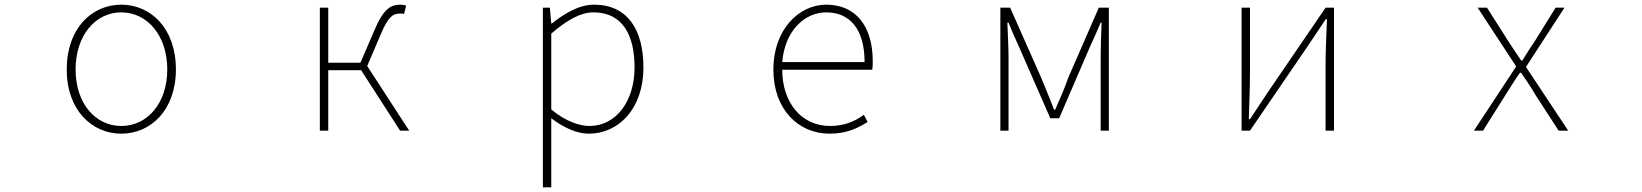

<svg xmlns="http://www.w3.org/2000/svg" viewBox="-20 -560 7040 823"><path d="M500 13C626 13 734 -88 734 -262C734 -439 626 -540 500 -540C374 -540 266 -439 266 -262C266 -88 374 13 500 13ZM500 -20C388 -20 304 -118 304 -262C304 -407 388 -507 500 -507C612 -507 697 -407 697 -262C697 -118 612 -20 500 -20Z M1351 0H1387V-259H1528L1695 0H1734L1554 -277L1613 -415C1645 -492 1667 -502 1696 -502C1704 -502 1706 -502 1712 -500L1721 -536C1717 -538 1707 -540 1698 -540C1656 -540 1624 -525 1583 -426L1525 -291H1387V-527H1351Z M2307 243H2343V46V-53C2399 -11 2454 13 2504 13C2630 13 2738 -92 2738 -271C2738 -434 2669 -540 2526 -540C2460 -540 2397 -500 2345 -459H2343L2337 -527H2307ZM2507 -20C2465 -20 2405 -39 2343 -91V-416C2410 -474 2469 -507 2523 -507C2652 -507 2700 -405 2700 -271C2700 -124 2619 -20 2507 -20Z M3536 13C3614 13 3659 -13 3699 -37L3683 -68C3643 -39 3598 -20 3538 -20C3414 -20 3333 -122 3333 -261H3719C3721 -275 3721 -286 3721 -297C3721 -453 3644 -540 3522 -540C3405 -540 3295 -434 3295 -262C3295 -90 3403 13 3536 13ZM3333 -294C3344 -427 3428 -507 3522 -507C3621 -507 3686 -437 3686 -294Z M4268 0H4303V-318C4303 -357 4300 -412 4298 -463H4303C4318 -425 4333 -392 4349 -357L4482 -53H4520L4651 -357C4667 -392 4682 -425 4698 -463H4702C4700 -412 4698 -357 4698 -318V0H4733V-527H4690L4559 -227C4544 -182 4523 -136 4503 -90H4498C4481 -136 4461 -182 4443 -227L4310 -527H4268Z M5302 0H5338L5586 -363C5608 -396 5641 -445 5663 -478H5668C5665 -407 5662 -336 5662 -277V0H5698V-527H5662L5414 -164C5392 -131 5360 -82 5338 -49H5333C5335 -120 5338 -191 5338 -249V-527H5302Z M6298 0H6337L6432 -151C6453 -184 6473 -217 6495 -248H6500C6522 -217 6544 -184 6563 -151L6661 0H6702L6521 -273L6686 -527H6648L6561 -387C6541 -358 6524 -330 6505 -300H6501C6481 -330 6461 -358 6443 -387L6354 -527H6314L6479 -275Z"/></svg>

Font: Harano Aji Gothic CN ExtraLight
Style: Regular
Weight: 250
Foundry: Masamichi Hosoda
Version: HaranoAjiGothicCN-ExtraLight version 20230610;ttx 4.39.4